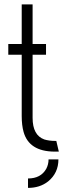

<svg xmlns="http://www.w3.org/2000/svg" viewBox="-20 -706 295 894"><path d="M110.4 168.9V125Q169.9 125 195.3 80.1Q206.1 59.6 206.1 36.1H252Q252 99.6 204.1 138.7Q166 168.9 110.4 168.9ZM18.6 -451.2V-501H81.1V-685.5H131.8V-501H194.3V-451.2H131.8V-157.2Q131.8 -76.2 186.5 -56.6Q209 -49.8 238.3 -49.8H242.2L253.9 0H233.4Q115.2 -1 89.8 -91.8Q81.1 -123 81.1 -166V-451.2Z"/></svg>

Font: Post No Bills Colombo
Style: Regular
Weight: 400
Designer: Kosala Senevirathne, Siva Puranthara, Lasantha Premarathna, Tharique Azeez
Foundry: Mooniak
Version: Version 1.220 ; ttfautohint (v1.6)